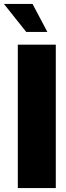

<svg xmlns="http://www.w3.org/2000/svg" viewBox="-46 -960 338 980"><path d="M195.8 -796.9H87.9L-25.9 -939.9H120.1ZM238.8 0H44.9V-731.9H238.8Z"/></svg>

Font: Squarion Black
Style: Regular
Weight: 900
Designer: Natanael Gama
Version: Version 1.00;September 12, 2019;FontCreator 11.5.0.2425 64-b